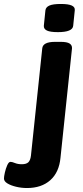

<svg xmlns="http://www.w3.org/2000/svg" viewBox="-117 -736 420 968"><path d="M19 212Q-9 212 -36 205.5Q-63 199 -80 188.5Q-97 178 -97 164Q-97 154 -92.5 134Q-88 114 -80.5 97Q-73 80 -64 80Q-56 80 -41.5 86Q-27 92 -7 92Q15 92 25.5 82.5Q36 73 39 49L96 -492Q99 -525 161 -525H189Q221 -525 234 -516.5Q247 -508 246 -492L188 59Q181 133 136.5 172.5Q92 212 19 212ZM175 -574Q136 -574 119.5 -582Q103 -590 104 -606L112 -684Q114 -700 132 -708Q150 -716 190 -716Q228 -716 245 -708Q262 -700 260 -684L252 -606Q249 -574 175 -574Z"/></svg>

Font: Asap Semi Expanded Semi Expanded Regular
Style: Bold Italic
Weight: 700
Width: 6
Italic angle: -6°
Designer: Pablo Cosgaya
Foundry: Omnibus-Type
Version: Version 3.001; ttfautohint (v1.8.4.7-5d5b)